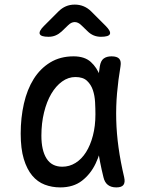

<svg xmlns="http://www.w3.org/2000/svg" viewBox="-20 -805 640 835"><path d="M242 10Q206 10 174.5 -2Q143 -14 120 -41.5Q97 -69 83.5 -113.5Q70 -158 70 -224Q70 -293 84 -354.5Q98 -416 126.5 -461.5Q155 -507 198.5 -533.5Q242 -560 300 -560Q348 -560 375 -535.5Q402 -511 415.5 -473.5Q429 -436 432 -391.5Q435 -347 435 -308Q435 -253 426.5 -196.5Q418 -140 396 -94Q374 -48 336.5 -19Q299 10 242 10ZM251 -80Q282 -80 308.5 -96.5Q335 -113 354 -143Q373 -173 384 -215Q395 -257 395 -308Q395 -332 393.5 -360.5Q392 -389 384 -413Q376 -437 358.5 -453.5Q341 -470 308 -470Q277 -470 250 -450.5Q223 -431 203 -397Q183 -363 171.5 -316Q160 -269 160 -215Q160 -151 182.5 -115.5Q205 -80 251 -80ZM414 -516Q418 -541 431 -550.5Q444 -560 465 -560Q489 -560 498.5 -549.5Q508 -539 504 -516Q494 -457 489 -399.5Q484 -342 485.5 -283.5Q487 -225 495.5 -163.5Q504 -102 520 -34Q525 -12 517 -1Q509 10 486 10Q463 10 449 -1Q435 -12 430 -34Q413 -102 405 -163.5Q397 -225 396 -283.5Q395 -342 400 -399.5Q405 -457 414 -516ZM191 -645Q158 -645 153 -657Q148 -669 171 -692L234 -755Q249 -770 266.5 -777.5Q284 -785 305 -785Q326 -785 344 -777.5Q362 -770 377 -755L439 -693Q463 -669 458 -657Q453 -645 419 -645Q402 -645 387.5 -651Q373 -657 361 -669L334 -695Q320 -709 305 -709Q290 -709 276 -695L248 -668Q236 -657 222 -651Q208 -645 191 -645Z"/></svg>

Font: Maple Mono
Style: Regular
Weight: 400
Monospace: yes
Designer: subframe7536
Version: Version 7.300